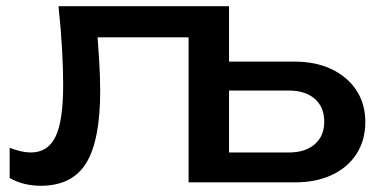

<svg xmlns="http://www.w3.org/2000/svg" viewBox="-20 -586 1217 617"><path d="M651 -388H927Q995 -388 1046 -363.5Q1097 -339 1125.5 -295.5Q1154 -252 1154 -194Q1154 -136 1126 -92Q1098 -48 1047 -24Q996 0 928 0H586V-526L646 -466H234L290 -512Q295 -450 298.5 -394.5Q302 -339 302 -295Q302 -135 257 -62Q212 11 111 11Q84 11 59 5Q34 -1 11 -14V-111Q29 -104 46.5 -100Q64 -96 79 -96Q134 -96 158.5 -147Q183 -198 183 -313Q183 -363 179.5 -427Q176 -491 168 -566H716V-36L656 -96H908Q961 -96 991.5 -122.5Q1022 -149 1022 -195Q1022 -242 991.5 -268.5Q961 -295 908 -295H651Z"/></svg>

Font: Bounded
Style: Regular
Weight: 400
Designer: Vlad Churkin
Version: Version 1.0